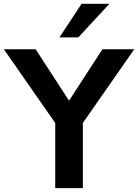

<svg xmlns="http://www.w3.org/2000/svg" viewBox="-51 -974 715 994"><path d="M306.4 -452.6 479 -718.8H643.8L377.9 -337.4V0H234.9V-337.4L-31 -718.8H133.8ZM371.3 -954.3H515.6L354.2 -780.3H256.8Z"/></svg>

Font: Min Sans VF VF
Style: Regular
Weight: 400
Designer: Jinseong-Kim, NotoSansCJK, Nunito
Foundry: Jinseong-Kim
Version: Version 1.420;Glyphs 3.1.2 (3151)